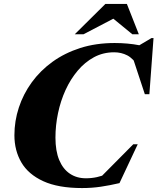

<svg xmlns="http://www.w3.org/2000/svg" viewBox="-20 -938 798 973"><path d="M522 -57 480.5 -30.5 655.5 -207H678L585.5 -10Q536.5 1.5 491 8.2Q445.5 15 396 15Q275 15 199.2 -19.8Q123.5 -54.5 88.2 -115Q53 -175.5 53 -252.5Q53 -324.5 75.5 -393Q98 -461.5 141 -520.8Q184 -580 246 -624.8Q308 -669.5 387 -694.8Q466 -720 561 -720Q594 -720 625.2 -717.2Q656.5 -714.5 687.2 -708.5Q718 -702.5 748.5 -692.5L649.5 -687L747.5 -745H758L737 -460.5H714L647 -663.5L682.5 -598.5Q655 -642 624.8 -657.5Q594.5 -673 558.5 -673Q502.5 -673 456.2 -648Q410 -623 373.8 -580Q337.5 -537 312.2 -481.8Q287 -426.5 274 -364.5Q261 -302.5 261 -240.5Q261 -173 280 -127.2Q299 -81.5 333.8 -58Q368.5 -34.5 415.5 -34.5Q444.5 -34.5 471.5 -40.5Q498.5 -46.5 522 -57ZM359 -764.5 514 -918H623L683.5 -764.5H650.5L534.5 -859.5H585.5L403.5 -764.5Z"/></svg>

Font: Newsreader 60pt ExtraBold
Style: Italic
Weight: 800
Italic angle: -17°
Designer: Hugues Gentile
Foundry: Production Type
Version: Version 1.003